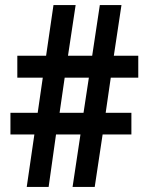

<svg xmlns="http://www.w3.org/2000/svg" viewBox="-20 -734 580 754"><path d="M415 -429H523V-515H427L457 -714H372L342 -515H247L277 -714H190L161 -515H48V-429H148L128 -291H21V-206H115L85 0H171L200 -206H296L265 0H352L383 -206H496V-291H395ZM214 -291 234 -429H329L308 -291Z"/></svg>

Font: Noto Sans Lao UI Cond SemBd
Style: Regular
Weight: 600
Width: 3
Designer: Monotype Design Team
Foundry: Monotype Imaging Inc.
Version: Version 2.000